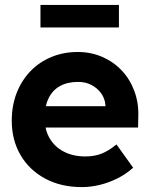

<svg xmlns="http://www.w3.org/2000/svg" viewBox="-20 -753 626 783"><path d="M28 -261Q28 -323 48 -374Q68 -425 104 -462.5Q140 -500 189.5 -520.5Q239 -541 297 -541Q351 -541 397 -521Q443 -501 476.5 -465.5Q510 -430 528 -381.5Q546 -333 544 -277L543 -233H118L95 -320H426L410 -302V-324Q408 -351 392.5 -372.5Q377 -394 353 -406.5Q329 -419 299 -419Q255 -419 224.5 -402Q194 -385 178 -352Q162 -319 162 -272Q162 -224 182.5 -189Q203 -154 240.5 -134.5Q278 -115 329 -115Q364 -115 393 -126Q422 -137 455 -164L523 -69Q494 -43 459 -25.5Q424 -8 387 1Q350 10 314 10Q228 10 163.5 -25Q99 -60 63.5 -121Q28 -182 28 -261ZM145 -641V-733H465V-641Z"/></svg>

Font: Our Lexend SemiBold
Style: Regular
Weight: 600
Designer: Bonnie Shaver-Troup, Thomas Jockin
Foundry: Lexend
Version: Version 1.007